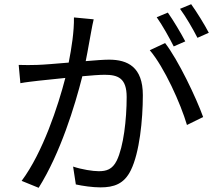

<svg xmlns="http://www.w3.org/2000/svg" viewBox="-20 -866 1040 914"><path d="M974 -710C955 -747 916 -810 890 -846L837 -824C865 -786 898 -729 920 -686ZM862 -669C841 -709 804 -771 779 -806L726 -784C753 -746 787 -685 807 -645ZM332 -783C333 -716 321 -639 307 -568C247 -563 190 -558 157 -557C125 -556 100 -556 69 -557L77 -470C102 -475 142 -479 166 -482C192 -485 239 -490 291 -495C257 -363 184 -140 83 -5L164 28C268 -138 336 -361 372 -503C415 -507 454 -510 478 -510C542 -510 583 -494 583 -404C583 -297 568 -168 536 -102C515 -59 486 -51 450 -51C422 -51 370 -59 328 -73L341 12C373 19 420 26 458 26C522 26 571 10 603 -56C644 -139 660 -295 660 -413C660 -547 588 -582 499 -582C475 -582 434 -579 388 -575C399 -628 408 -686 414 -715C417 -735 422 -755 426 -774ZM693 -627C762 -546 840 -373 870 -271L947 -309C914 -401 828 -581 766 -661Z"/></svg>

Font: Noto Sans Mono CJK JP Regular
Style: Regular
Weight: 400
Designer: Ryoko NISHIZUKA (kana & ideographs); Paul D. Hunt (Latin, Greek & Cyrillic); Wenlong ZHANG (bopomofo); Sandoll Communica
Foundry: Adobe Systems Incorporated
Version: Version 1.004;PS 1.004;hotconv 1.0.82;makeotf.lib2.5.63406